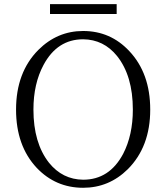

<svg xmlns="http://www.w3.org/2000/svg" viewBox="-20 -893 803 928"><path d="M221.7 -825.2V-873H543.9V-825.2ZM141.6 -363.3Q141.6 -202.1 216.8 -106.4Q282.2 -25.4 381.8 -24.4Q508.8 -24.4 575.2 -149.4Q622.1 -240.2 622.1 -363.3Q622.1 -526.4 545.9 -622.1Q481.4 -702.1 381.8 -703.1Q256.8 -703.1 190.4 -579.1Q141.6 -488.3 141.6 -363.3ZM381.8 -743.2Q513.7 -743.2 604.5 -646.5Q706.1 -539.1 706.1 -363.3Q706.1 -183.6 597.7 -75.2Q506.8 14.6 381.8 14.6Q249 14.6 157.2 -82Q57.6 -188.5 57.6 -363.3Q57.6 -543 165 -651.4Q256.8 -743.2 381.8 -743.2Z"/></svg>

Font: GenYoMin JP Light
Style: Regular
Weight: 300
Version: Version 1.001;PS 1;hotconv 16.6.51;makeotf.lib2.5.65220 DEVE